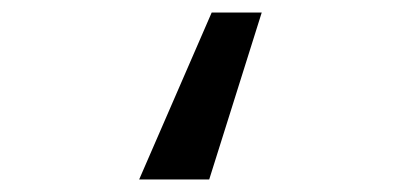

<svg xmlns="http://www.w3.org/2000/svg" viewBox="-20 -154 640 307"><path d="M398.5 -134 314.5 133H202.5L318.5 -134Z"/></svg>

Font: Fira Code Light Medium
Style: Regular
Weight: 500
Monospace: yes
Version: Version 5.002